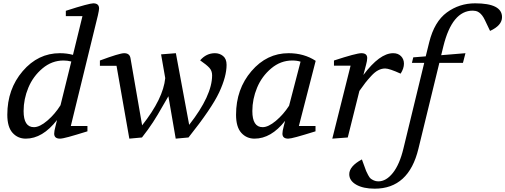

<svg xmlns="http://www.w3.org/2000/svg" viewBox="-20 -827 3040 1155"><path d="M24 -137Q24 -291 116.5 -399Q209 -507 340 -507Q382 -507 419 -497L476 -730H376V-762Q450 -786 490 -796.5Q530 -807 541 -807Q576 -807 576 -776Q576 -766 569 -735L406 -69H506V-37Q432 -14 393.5 -3.5Q355 7 341 7Q306 7 306 -23Q306 -38 313 -64L323 -105Q236 7 135 7Q87 7 55.5 -28Q24 -63 24 -137ZM122 -159Q122 -62 184 -62Q219 -62 265 -101.5Q311 -141 344 -194L409 -457Q386 -463 362 -463Q292 -463 235.5 -415.5Q179 -368 150.5 -299.5Q122 -231 122 -159Z M581 -431V-463Q699 -507 727 -507Q760 -507 765 -477L835 -73Q962 -234 974 -357L949 -500L1038 -507L1118 -76Q1256 -252 1256 -374Q1256 -401 1239.5 -419Q1223 -437 1184 -464Q1221 -507 1273 -507Q1301 -507 1322 -490Q1343 -473 1343 -437Q1343 -367 1298.5 -271.5Q1254 -176 1114 0L1037 7L993 -248Q985 -236 957 -186Q929 -136 900.5 -92Q872 -48 834 0L758 7L681 -431Z M1400 -137Q1400 -291 1492.5 -399Q1585 -507 1716 -507Q1809 -507 1879 -461L1778 -69H1878V-37Q1804 -14 1765.5 -3.5Q1727 7 1714 7Q1679 7 1679 -23Q1679 -38 1686 -64L1695 -100Q1611 7 1511 7Q1463 7 1431.5 -28Q1400 -63 1400 -137ZM1498 -159Q1498 -62 1560 -62Q1594 -62 1639.5 -100Q1685 -138 1719 -191L1788 -456Q1767 -463 1738 -463Q1668 -463 1611.5 -415.5Q1555 -368 1526.5 -299.5Q1498 -231 1498 -159Z M1979 7 2089 -432H1989V-463Q2123 -507 2154 -507Q2189 -507 2189 -478Q2189 -462 2182 -437L2166 -376Q2264 -507 2345 -507Q2375 -507 2392.5 -489Q2410 -471 2410 -444Q2410 -415 2390 -384Q2322 -415 2297 -415Q2276 -415 2255.5 -404.5Q2235 -394 2213 -370Q2191 -346 2178.5 -330Q2166 -314 2142 -280L2072 0Z M2081 221Q2081 173 2157 132Q2179 193 2182.5 201.5Q2186 210 2194.5 226Q2203 242 2210 247.5Q2217 253 2229 258.5Q2241 264 2256 264Q2303 264 2343.5 213Q2384 162 2407 66L2532 -449H2458L2466 -482L2541 -488L2562 -573Q2593 -697 2668 -752Q2743 -807 2838 -807Q3000 -807 3000 -724Q3000 -674 2928 -641L2897 -706Q2882 -738 2862 -752Q2852 -759 2842 -761Q2832 -763 2824 -763Q2700 -763 2647 -548L2634 -495L2780 -507L2765 -449H2623L2497 68Q2439 308 2234 308Q2165 308 2123 284Q2081 260 2081 221Z"/></svg>

Font: Volkhov
Style: Italic
Weight: 400
Italic angle: -12°
Designer: Cyreal (www.cyreal.org)
Foundry: Cyreal (www.cyreal.org)
Version: Version 1.010